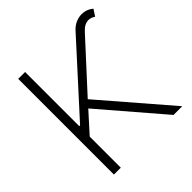

<svg xmlns="http://www.w3.org/2000/svg" viewBox="-188 -858 1003 1003"><g transform="rotate(-45 313.5 -356.0)"><path d="M89.8 -707H140.6V-306.6H146.5L476.6 -669.9Q494.6 -690.9 517.1 -701.4Q539.6 -711.9 563.5 -711.9Q599.1 -711.9 627 -688.5L603.5 -652.3Q585 -665 566.4 -665Q537.1 -665 509.8 -634.8L271.5 -375L594.7 0H530.3L239.3 -338.9L140.6 -229.5V0H89.8Z"/></g></svg>

Font: Pretendard GOV ExtraLight
Style: Regular
Weight: 200
Designer: Base glyphs from Inter by Rasmus Andersson; Hangeul glyphs from Noto Sans CJK(Source Han Sans) by Jang Soo-young and Kan
Foundry: Kil Hyung-jin
Version: Version 1.309